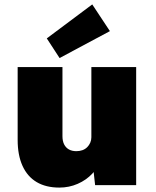

<svg xmlns="http://www.w3.org/2000/svg" viewBox="-20 -839 709 870"><path d="M249 11Q188 11 146 -14Q104 -39 82 -87.5Q60 -136 60 -205V-535H263V-222Q263 -200 270.5 -185Q278 -170 292 -162Q306 -154 326 -154Q341 -154 353.5 -158.5Q366 -163 375 -172Q384 -181 389 -192.5Q394 -204 394 -217V-535H597V0H411L399 -108L437 -120Q426 -82 398.5 -52.5Q371 -23 332 -6Q293 11 249 11ZM250 -576 192 -665 398 -819 478 -698Z"/></svg>

Font: Lexend Deca Black
Style: Regular
Weight: 900
Designer: Bonnie Shaver-Troup, Thomas Jockin
Foundry: Lexend
Version: Version 1.007